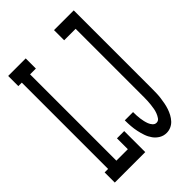

<svg xmlns="http://www.w3.org/2000/svg" viewBox="-218 -831 936 936"><g transform="rotate(-45 250.0 -363.5)"><path d="M16 0V-70H40V-665H16V-735H137V-665H97V-70H176V-145H226V0ZM366 8Q346 8 329 -2Q312 -12 300.5 -28Q289 -44 282.5 -63Q276 -82 272 -101Q268 -120 266.5 -139.5Q265 -159 265 -178V-180H322V-179Q322 -168 322.5 -156.5Q323 -145 324.5 -134Q326 -123 328.5 -112Q331 -101 335 -90.5Q339 -80 347 -71Q355 -62 366 -62Q379 -62 386.5 -73Q394 -84 398.5 -96Q403 -108 405 -120Q407 -132 408.5 -144.5Q410 -157 410.5 -169.5Q411 -182 411 -195V-665H332V-735H468V-195Q468 -179 467.5 -163.5Q467 -148 465 -132.5Q463 -117 460 -101.5Q457 -86 452 -71Q447 -56 439.5 -42Q432 -28 421.5 -16.5Q411 -5 396.5 1.5Q382 8 366 8Z"/></g></svg>

Font: Iosevka Curly Slab
Style: Regular
Weight: 400
Monospace: yes
Designer: Belleve Invis
Foundry: Belleve Invis
Version: Version 22.1.2; ttfautohint (v1.8.4)